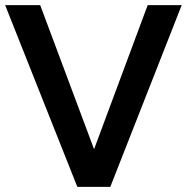

<svg xmlns="http://www.w3.org/2000/svg" viewBox="-26 -723 725 745"><path d="M-6 -703 274 2H402L679 -703H547L339 -144L130 -703Z"/></svg>

Font: Geom Medium
Style: Bold
Weight: 500
Version: Version 1.102